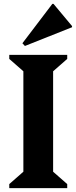

<svg xmlns="http://www.w3.org/2000/svg" viewBox="-20 -974 396 994"><path d="M28 0V-21L101 -85V-605L28 -669V-690H328V-669L255 -605V-85L328 -21V0ZM109 -736 96 -750 251 -954H257L353 -839V-833Z"/></svg>

Font: Platypi Light SemiBold
Style: Regular
Weight: 600
Version: Version 1.200